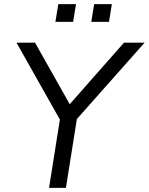

<svg xmlns="http://www.w3.org/2000/svg" viewBox="-20 -912 722 932"><path d="M218 0 276 -365 284 -308 60 -705H150L327 -391H305L582 -705H682L330 -308L358 -365L300 0ZM423 -806 437 -892H523L509 -806ZM249 -806 263 -892H349L335 -806Z"/></svg>

Font: Nunito Sans 12pt ExtraLight 12pt
Style: Italic
Weight: 400
Italic angle: -9°
Version: Version 3.101;gftools[0.9.27]